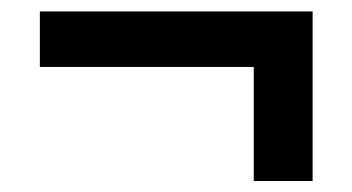

<svg xmlns="http://www.w3.org/2000/svg" viewBox="-20 -531 626 341"><path d="M535.2 -209.5V-510.7H50.8V-412.1H430.7V-209.5Z"/></svg>

Font: Winston
Style: Bold
Weight: 700
Designer: Vernon Adams, Kim Jin-seong, David Berlow, Cristiano Sobral
Foundry: The Winston Project Authors
Version: Version 3.004